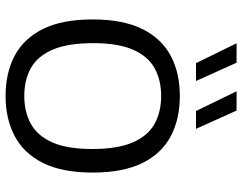

<svg xmlns="http://www.w3.org/2000/svg" viewBox="-108 -733 848 672"><g transform="rotate(90 316.0 -397.0)"><path d="M316 7.5Q235 7.5 174.8 -24.5Q114.5 -56.5 81.2 -123.8Q48 -191 48 -297Q48 -403.5 81.5 -471Q115 -538.5 175.2 -570.5Q235.5 -602.5 316 -602.5Q396.5 -602.5 457 -570.5Q517.5 -538.5 550.8 -471Q584 -403.5 584 -297Q584 -191 550.5 -123.8Q517 -56.5 456.5 -24.5Q396 7.5 316 7.5ZM316 -58Q372 -58 413.8 -81.2Q455.5 -104.5 478.5 -156.5Q501.5 -208.5 501.5 -295.5Q501.5 -384.5 478.5 -437.5Q455.5 -490.5 413.8 -513.8Q372 -537 316 -537Q260 -537 218.5 -514Q177 -491 154 -438.8Q131 -386.5 131 -299.5Q131 -210.5 153.8 -157.5Q176.5 -104.5 218 -81.2Q259.5 -58 316 -58ZM368.5 -659 299.5 -801H367L431 -659ZM201 -659 131.5 -801H199.5L263.5 -659Z"/></g></svg>

Font: Encode Sans SC
Style: Regular
Weight: 400
Version: Version 3.002